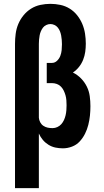

<svg xmlns="http://www.w3.org/2000/svg" viewBox="-20 -763 540 998"><path d="M58 215V-535Q58 -561 61.5 -587.5Q65 -614 75 -638Q85 -662 102 -683Q119 -704 141.5 -718Q164 -732 190 -737.5Q216 -743 242 -743Q268 -743 294 -737.5Q320 -732 342.5 -718Q365 -704 381.5 -683Q398 -662 408 -638Q418 -614 422 -588Q426 -562 426 -536Q426 -514 423 -493Q420 -472 412 -452Q404 -432 390.5 -415Q377 -398 359 -386Q383 -374 401.5 -355Q420 -336 431.5 -312.5Q443 -289 446.5 -263Q450 -237 450 -211Q450 -186 447.5 -162Q445 -138 439 -114Q433 -90 422 -68Q411 -46 394.5 -28Q378 -10 354.5 -1Q331 8 307 8Q287 8 268 4Q249 0 232 -10.5Q215 -21 202.5 -36Q190 -51 182 -69V215ZM253 -97Q266 -97 278 -102.5Q290 -108 298.5 -117.5Q307 -127 312.5 -139Q318 -151 321 -164Q324 -177 325 -190Q326 -203 326 -216Q326 -229 325 -242Q324 -255 320.5 -267.5Q317 -280 311.5 -291.5Q306 -303 297 -312.5Q288 -322 275.5 -326.5Q263 -331 250 -331H223V-436H250Q265 -436 276.5 -447Q288 -458 293.5 -472.5Q299 -487 300.5 -502.5Q302 -518 302 -533Q302 -544 301 -555.5Q300 -567 298 -578Q296 -589 292 -599.5Q288 -610 281 -619Q274 -628 263.5 -633Q253 -638 242 -638Q231 -638 220.5 -633Q210 -628 203.5 -619.5Q197 -611 192.5 -600.5Q188 -590 186 -579Q184 -568 183 -557Q182 -546 182 -535V-151Q183 -139 189 -127.5Q195 -116 205.5 -109Q216 -102 228 -99.5Q240 -97 253 -97Z"/></svg>

Font: Iosevka Term Curly Extrabold
Style: Regular
Weight: 800
Designer: Belleve Invis
Foundry: Belleve Invis
Version: Version 32.3.0